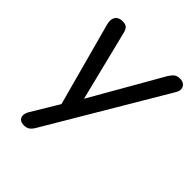

<svg xmlns="http://www.w3.org/2000/svg" viewBox="-192 -609 911 911"><g transform="rotate(45 263.5 -153.5)"><path d="M120 187Q102 187 92.5 178.5Q83 170 83 156.5Q83 143 92 127L186 -29L180 9L61 -430Q56 -449 59 -463.5Q62 -478 73.5 -486Q85 -494 102 -494Q122 -494 131.5 -485Q141 -476 146 -452L241 -70H213L437 -461Q448 -478 458.5 -486Q469 -494 487 -494Q505 -494 515 -485.5Q525 -477 526.5 -463.5Q528 -450 518 -434L170 154Q160 171 149 179Q138 187 120 187Z"/></g></svg>

Font: Nunito Medium
Style: Italic
Weight: 500
Designer: Vernon Adams
Foundry: Vernon Adams
Version: Version 3.601